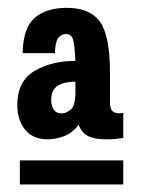

<svg xmlns="http://www.w3.org/2000/svg" viewBox="-20 -714 371 495"><path d="M297.8 -300.4H31.2V-238.4H297.8ZM38.4 -577H121.6Q122.4 -605.4 129.9 -615.8Q137.4 -626.2 150.2 -626.2Q164.4 -626.2 168.5 -611.5Q172.6 -596.8 174.4 -557Q112.6 -557 68.6 -530.8Q24.6 -504.6 24.6 -443.2Q24.6 -404.6 44.8 -379.7Q65 -354.8 103 -354.8Q122.8 -354.8 144.4 -362.7Q166 -370.6 182.8 -392.4Q190.4 -371.6 207.1 -363.2Q223.8 -354.8 253.8 -354.8Q263.8 -354.8 274.4 -355.6Q285 -356.4 297.8 -358.4V-422.8Q290 -421.8 290 -421.8Q274.6 -421.8 269.1 -428.3Q263.6 -434.8 263.6 -449V-524.8Q263.6 -621.6 237.9 -657.7Q212.2 -693.8 151.8 -693.8Q99 -693.8 69.2 -667.7Q39.4 -641.6 38.4 -577ZM174.4 -503.4V-476.4Q174.4 -441.4 162.4 -431.5Q150.4 -421.6 139.4 -421.6Q124.8 -421.6 118.4 -431.9Q112 -442.2 112 -456.2Q112 -482.4 128.8 -492.9Q145.6 -503.4 174.4 -503.4Z"/></svg>

Font: Secuela Light
Style: Regular
Weight: 300
Designer: Fernando Haro
Foundry: deFharo
Version: Version 1.708